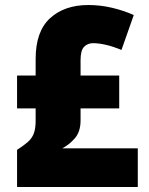

<svg xmlns="http://www.w3.org/2000/svg" viewBox="-20 -796 593 765"><path d="M332 -776Q380 -776 426.5 -765Q473 -754 513 -736L464 -597Q430 -611 401.5 -617.5Q373 -624 351 -624Q329 -624 315 -609.5Q301 -595 301 -557V-495H455V-364H301V-316Q301 -272 279 -246Q257 -220 228 -205H529V-51H48V-199Q73 -215 89.5 -229Q106 -243 114 -262.5Q122 -282 122 -315V-364H48V-495H122V-561Q122 -671 179.5 -723.5Q237 -776 332 -776Z"/></svg>

Font: Noto Sans Tamil UI SemiCondensed Black
Style: Regular
Weight: 900
Width: 4
Designer: Jelle Bosma - Monotype Design Team
Foundry: Monotype Imaging Inc.
Version: Version 2.004; ttfautohint (v1.8.4.7-5d5b)